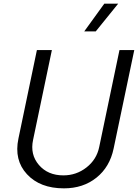

<svg xmlns="http://www.w3.org/2000/svg" viewBox="-20 -1019 755 1051"><path d="M441 -847 551 -999H627L504 -847ZM330 12Q199 12 127.5 -65.5Q56 -143 81 -261L182 -745H264L161 -253Q144 -173 193 -116Q242 -59 327 -59Q398 -59 453.5 -102.5Q509 -146 523 -214L634 -745H715L602 -206Q581 -105 508 -46.5Q435 12 330 12Z"/></svg>

Font: Plus Jakarta Display Light
Style: Italic
Weight: 300
Italic angle: -12°
Designer: Gumpita Rahayu
Foundry: Tokotype Studio
Version: Version 1.000;hotconv 1.0.109;makeotfexe 2.5.65596